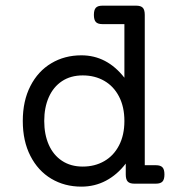

<svg xmlns="http://www.w3.org/2000/svg" viewBox="-20 -661 640 691"><path d="M501 -607.4V-66.4H541Q557.6 -66.4 564.7 -58.8Q571.8 -51.3 571.8 -33.2Q571.8 -15.1 564.7 -7.6Q557.6 0 541 0H463.4Q446.8 0 439.7 -7.6Q432.6 -15.1 432.6 -33.2V-72.3Q401.9 -32.2 361.3 -10.7Q320.8 10.7 272.9 10.7Q212.4 10.7 164.6 -17.8Q116.7 -46.4 89.4 -99.9Q62 -153.3 62 -225.6Q62 -297.9 89.4 -351.3Q116.7 -404.8 164.6 -433.3Q212.4 -461.9 272.9 -461.9Q364.7 -461.9 427.7 -381.3V-574.2H348.6Q332 -574.2 325 -581.8Q317.9 -589.4 317.9 -607.4Q317.9 -625.5 325 -633.1Q332 -640.6 348.6 -640.6H470.2Q486.8 -640.6 493.9 -633.1Q501 -625.5 501 -607.4ZM139.2 -225.6Q139.2 -177.2 155.5 -140.1Q171.9 -103 203.1 -82.3Q234.4 -61.5 277.8 -61.5Q321.3 -61.5 355.2 -81.1Q389.2 -100.6 408.4 -137.7Q427.7 -174.8 427.7 -225.6Q427.7 -276.4 408.4 -313.5Q389.2 -350.6 355.2 -370.1Q321.3 -389.6 277.8 -389.6Q234.4 -389.6 203.1 -368.9Q171.9 -348.1 155.5 -311Q139.2 -273.9 139.2 -225.6Z"/></svg>

Font: Courier Prime
Style: Regular
Weight: 400
Designer: Alan Dague-Greene, Quote-Unquote Apps
Foundry: Quote-Unquote Apps
Version: Version 3.018